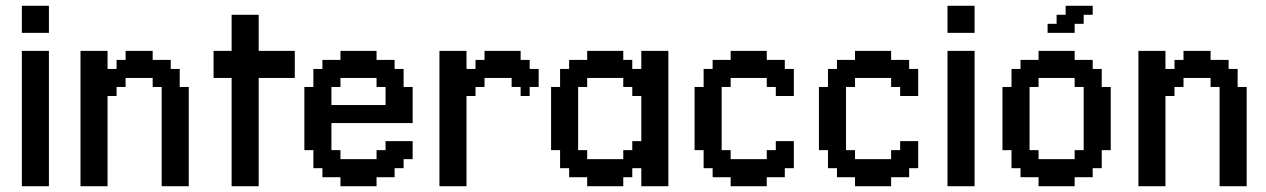

<svg xmlns="http://www.w3.org/2000/svg" viewBox="-20 -645 4385 665"><path d="M55.7 0V-468.8H149.4V0ZM55.7 -531.2V-625H149.4V-531.2Z M258.8 0V-468.8H352.5V-406.2H383.8V-437.5H415V-468.8H508.8V-437.5H571.3V-406.2H602.5V-343.8H633.8V0H540V-343.8H508.8V-375H415V-343.8H383.8V-312.5H352.5V0Z M782.2 0V-375H719.7V-468.8H782.2V-593.8H876V-468.8H1001V-375H876V0Z M1315.4 -281.2V-343.8H1284.2V-375H1159.2V-343.8H1127.9V-281.2ZM1159.2 0V-31.2H1096.7V-62.5H1065.4V-125H1034.2V-343.8H1065.4V-406.2H1096.7V-437.5H1159.2V-468.8H1284.2V-437.5H1346.7V-406.2H1377.9V-343.8H1409.2V-218.8H1127.9V-125H1159.2V-93.8H1284.2V-125H1315.4V-156.2H1409.2V-93.8H1377.9V-62.5H1346.7V-31.2H1284.2V0Z M1502 0V-468.8H1595.7V-406.2H1627V-437.5H1658.2V-468.8H1783.2V-437.5H1814.5V-406.2H1845.7V-343.8H1814.5V-312.5H1783.2V-343.8H1752V-375H1658.2V-343.8H1627V-312.5H1595.7V0Z M2138.7 -93.8V-125H2169.9V-156.2H2201.2V-312.5H2169.9V-343.8H2138.7V-375H2013.7V-343.8H1982.4V-125H2013.7V-93.8ZM2013.7 0V-31.2H1951.2V-62.5H1919.9V-125H1888.7V-343.8H1919.9V-406.2H1951.2V-437.5H2013.7V-468.8H2138.7V-437.5H2169.9V-406.2H2201.2V-468.8H2294.9V0H2201.2V-62.5H2169.9V-31.2H2138.7V0Z M2510.7 0V-31.2H2448.2V-62.5H2417V-125H2385.7V-343.8H2417V-406.2H2448.2V-437.5H2510.7V-468.8H2635.7V-437.5H2698.2V-406.2H2729.5V-312.5H2667V-343.8H2635.7V-375H2510.7V-343.8H2479.5V-125H2510.7V-93.8H2635.7V-125H2667V-156.2H2729.5V-62.5H2698.2V-31.2H2635.7V0Z M2941.4 0V-31.2H2878.9V-62.5H2847.7V-125H2816.4V-343.8H2847.7V-406.2H2878.9V-437.5H2941.4V-468.8H3066.4V-437.5H3128.9V-406.2H3160.2V-312.5H3097.7V-343.8H3066.4V-375H2941.4V-343.8H2910.2V-125H2941.4V-93.8H3066.4V-125H3097.7V-156.2H3160.2V-62.5H3128.9V-31.2H3066.4V0Z M3261.7 0V-468.8H3355.5V0ZM3261.7 -531.2V-625H3355.5V-531.2Z M3702.1 -93.8V-125H3733.4V-343.8H3702.1V-375H3577.1V-343.8H3545.9V-125H3577.1V-93.8ZM3577.1 0V-31.2H3514.6V-62.5H3483.4V-125H3452.1V-343.8H3483.4V-406.2H3514.6V-437.5H3577.1V-468.8H3702.1V-437.5H3764.6V-406.2H3795.9V-343.8H3827.1V-125H3795.9V-62.5H3764.6V-31.2H3702.1V0ZM3608.4 -531.2V-562.5H3639.6V-593.8H3670.9V-625H3764.6V-593.8H3733.4V-562.5H3702.1V-531.2Z M3922.9 0V-468.8H4016.6V-406.2H4047.9V-437.5H4079.1V-468.8H4172.9V-437.5H4235.4V-406.2H4266.6V-343.8H4297.9V0H4204.1V-343.8H4172.9V-375H4079.1V-343.8H4047.9V-312.5H4016.6V0Z"/></svg>

Font: Terminal Grotesque
Style: Regular
Weight: 400
Designer: Raphaël Bastide
Foundry: http://raphaelbastide.com
Version: Version 1.0